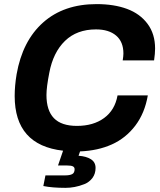

<svg xmlns="http://www.w3.org/2000/svg" viewBox="-20 -718 773 926"><path d="M295.9 188Q232.4 188 189 179.2L199.2 127.9H293Q316.4 127.9 328.1 121.8Q339.8 115.7 339.8 98.1Q339.8 88.9 331.8 84.5Q323.7 80.1 303.2 80.1H259.8L284.2 8.8Q50.8 -17.6 50.8 -254.9Q50.8 -304.2 60.1 -359.9Q88.4 -521 188 -609.6Q287.6 -698.2 445.8 -698.2Q530.3 -698.2 592.8 -675Q655.3 -651.9 691.7 -603Q728 -554.2 728 -483.9Q728 -460 723.1 -426.8H571.8Q575.2 -448.2 575.2 -460Q575.2 -516.6 540 -546.4Q504.9 -576.2 442.9 -576.2Q350.6 -576.2 293.5 -520.8Q236.3 -465.3 217.8 -367.2Q204.1 -297.9 204.1 -259.8Q204.1 -185.1 240.2 -147.9Q276.4 -110.8 351.1 -110.8Q430.2 -110.8 482.2 -148.9Q534.2 -187 546.9 -257.8H692.9Q678.2 -172.4 632.6 -112.1Q586.9 -51.8 519.5 -21.5Q452.1 8.8 366.2 12.2L358.9 33.2Q395.5 35.6 418.2 49.8Q440.9 64 440.9 91.8Q440.9 120.1 425.8 140.4Q410.6 160.6 386.5 170.2Q362.3 179.7 340.1 183.8Q317.9 188 295.9 188Z"/></svg>

Font: Archivo
Style: Bold Italic
Weight: 700
Italic angle: -10°
Designer: Hector Gatti
Foundry: Omnibus-Type
Version: Version 2.001